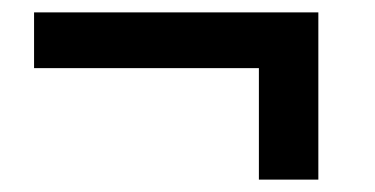

<svg xmlns="http://www.w3.org/2000/svg" viewBox="-20 -432 606 310"><path d="M494 -412V-142H398V-322H35V-412Z"/></svg>

Font: TypoPRO Montserrat Alternates
Style: Regular
Weight: 500
Designer: Julieta Ulanovsky
Foundry: Julieta Ulanovsky
Version: Version 6.001